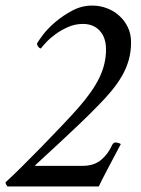

<svg xmlns="http://www.w3.org/2000/svg" viewBox="-28 -670 508 690"><path d="M443 -518Q443 -548 431.5 -572Q420 -596 400.5 -613.5Q381 -631 356 -640.5Q331 -650 303 -650Q266 -650 232 -632Q198 -614 171 -591Q144 -568 126.5 -545Q109 -522 105 -513Q105 -508 109.5 -502Q114 -496 119 -496Q125 -504 138.5 -518.5Q152 -533 172 -547.5Q192 -562 217 -573Q242 -584 270 -584Q308 -584 330.5 -559.5Q353 -535 353 -492Q353 -440 329 -390.5Q305 -341 253 -282Q231 -257 195 -219Q159 -181 121 -142Q83 -103 48 -68.5Q13 -34 -8 -15Q-8 -10 -5.5 -6Q-3 -2 -1 0H327Q330 -7 339 -24.5Q348 -42 359.5 -64Q371 -86 383.5 -109.5Q396 -133 406 -152Q405 -154 398 -156Q391 -158 388 -158Q383 -158 380 -155.5Q377 -153 375 -149Q361 -117 335.5 -95.5Q310 -74 269 -74H97Q97 -75 120.5 -96.5Q144 -118 178.5 -150Q213 -182 252.5 -219.5Q292 -257 323 -289Q350 -316 372 -342.5Q394 -369 410 -396.5Q426 -424 434.5 -454Q443 -484 443 -518Z"/></svg>

Font: Vermiglione
Style: Italic
Weight: 400
Italic angle: -11°
Version: Version 1.105